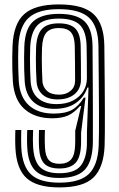

<svg xmlns="http://www.w3.org/2000/svg" viewBox="-20 -829 531 859"><path d="M245.5 9.5Q145 9.5 99.1 -31.9Q53.2 -73.2 48.8 -169Q48.5 -178.5 48.2 -187.5Q48 -196.5 48 -205.9Q48 -215.2 48.2 -225.6Q48.5 -236 48.8 -247.5H75.2Q75 -236.2 74.8 -226Q74.5 -215.8 74.5 -206.4Q74.5 -197 74.8 -187.9Q75 -178.8 75.2 -169.8Q79.5 -85 119.1 -48.4Q158.8 -11.8 245.5 -11.8Q337.5 -11.8 377.6 -50.8Q417.8 -89.8 421.5 -176.8Q422.5 -198.5 422.8 -239.2Q423 -280 422.8 -337.5Q422.5 -395 421.9 -466.9Q421.2 -538.8 420.5 -622.5Q419.5 -710.8 378.8 -749.4Q338 -788 243.2 -788Q150.5 -788 108.4 -749.4Q66.2 -710.8 62.2 -622Q61.5 -598 61.2 -572Q61 -546 61.8 -519.1Q62.5 -492.2 64 -465Q68.8 -395 109.2 -357.9Q149.8 -320.8 221 -320.8Q272.2 -320.8 302.4 -337.6Q332.5 -354.5 355 -392.2H362.5L342.8 -235.5Q342.8 -230.8 342.8 -221.6Q342.8 -212.5 342.8 -201.6Q342.8 -190.8 342.5 -181Q340 -122 316.4 -98.6Q292.8 -75.2 245.5 -75.2Q199.8 -75.2 178.6 -96.5Q157.5 -117.8 154.8 -167.8Q154.5 -176.8 154.1 -185.6Q153.8 -194.5 153.8 -203.9Q153.8 -213.2 154 -224.1Q154.2 -235 154.5 -247.5H181Q180.5 -235 180.4 -224.5Q180.2 -214 180.2 -204.5Q180.2 -195 180.6 -186.2Q181 -177.5 181.2 -168.5Q183.2 -129.8 198.4 -113Q213.5 -96.2 245.5 -96.2Q281.5 -96.2 298.2 -115.9Q315 -135.5 316.2 -181.5Q316.8 -191.2 316.6 -203.6Q316.5 -216 316.5 -227.1Q316.5 -238.2 316.5 -243.8L343.2 -354.8H338Q311.2 -323.8 283.4 -311.8Q255.5 -299.8 213.5 -299.8Q137 -299.8 90.2 -340.5Q43.5 -381.2 37.5 -465Q36 -491.5 35.2 -518.5Q34.5 -545.5 34.8 -571.9Q35 -598.2 36 -622.8Q40.2 -723 88.6 -766.1Q137 -809.2 243.2 -809.2Q353.5 -809.2 399.6 -765Q445.8 -720.8 446.8 -622.8Q447.8 -537.2 448.4 -464.9Q449 -392.5 449.2 -335.2Q449.5 -278 449.1 -237.8Q448.8 -197.5 448 -176Q443.8 -79 398.2 -34.8Q352.8 9.5 245.5 9.5ZM245.5 -32.8Q171.8 -32.8 138.5 -65.1Q105.2 -97.5 101.8 -171.2Q101.2 -183.5 101 -194.6Q100.8 -205.8 101 -218.4Q101.2 -231 101.8 -247.5H128.2Q128 -238 127.6 -227.9Q127.2 -217.8 127.2 -207.8Q127.2 -197.8 127.5 -188.2Q127.8 -178.8 128.2 -170.2Q132.2 -107.2 159.8 -80.6Q187.2 -54 245.5 -54Q312.2 -54 339.1 -85.1Q366 -116.2 368.8 -179.8Q369.2 -195 369 -213.1Q368.8 -231.2 369 -238.8L376 -437.5H370.8Q357.8 -396 320.5 -369Q283.2 -342 223.8 -342Q163.8 -342 129.1 -373.5Q94.5 -405 90.5 -465Q89 -491.2 88.2 -518.2Q87.5 -545.2 87.8 -571.4Q88 -597.5 88.8 -621.5Q92.2 -702.8 130.4 -734.9Q168.5 -767 243.2 -767Q323.2 -767 358.2 -733.4Q393.2 -699.8 394 -622.2Q394.2 -591 394.5 -545.5Q394.8 -500 395.1 -449.6Q395.5 -399.2 395.5 -352.1Q395.5 -305 395.6 -269Q395.8 -233 395.5 -217.5Q395.5 -213.2 395.5 -207.9Q395.5 -202.5 395.5 -195.4Q395.5 -188.2 395 -178.2Q391 -100 356.1 -66.4Q321.2 -32.8 245.5 -32.8ZM232.5 -363.2Q276 -363.2 306.4 -379Q336.8 -394.8 352.8 -421.1Q368.8 -447.5 368.8 -478.5Q368.8 -517 368.4 -557.4Q368 -597.8 367.5 -622.2Q366 -688 337.8 -716.9Q309.5 -745.8 243.2 -745.8Q174 -745.8 146 -714.4Q118 -683 115.2 -618.8Q114.2 -591.8 114.1 -566Q114 -540.2 114.9 -515.2Q115.8 -490.2 117 -465Q120.2 -415 150.6 -389.1Q181 -363.2 232.5 -363.2ZM237.5 -384.2Q194 -384.2 169.9 -406.2Q145.8 -428.2 143.5 -465.2Q142 -489.2 141.2 -516.1Q140.5 -543 140.5 -569.1Q140.5 -595.2 141.5 -616.5Q144 -672.5 166.8 -698.5Q189.5 -724.5 243.2 -724.5Q294.5 -724.5 317.2 -701Q340 -677.5 341 -622Q341.8 -583.8 342 -543.2Q342.2 -502.8 342.2 -474Q342.2 -432 314 -408.1Q285.8 -384.2 237.5 -384.2ZM244.5 -405.5Q276 -405.5 296 -422.8Q316 -440 316 -468.2Q316 -500.2 315.6 -542.6Q315.2 -585 314.5 -621.8Q313.8 -665.5 297.4 -684.5Q281 -703.5 243.2 -703.5Q205 -703.5 187.5 -683.1Q170 -662.8 168 -615.5Q167 -593.2 167 -567.4Q167 -541.5 167.8 -515.2Q168.5 -489 169.8 -465.2Q171.5 -439.8 190.1 -422.6Q208.8 -405.5 244.5 -405.5Z"/></svg>

Font: Big Shoulders Inline Text Thin ExtraBold
Style: Regular
Weight: 800
Version: Version 2.002